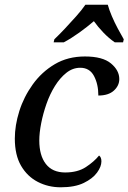

<svg xmlns="http://www.w3.org/2000/svg" viewBox="-20 -786 546 816"><path d="M238 10Q185 10 140.5 -13Q96 -36 69.5 -81.5Q43 -127 43 -197Q43 -253 62 -313.5Q81 -374 119 -427Q157 -480 212.5 -513Q268 -546 341 -546Q416 -546 451.5 -516.5Q487 -487 487 -450Q487 -422 464 -401Q441 -380 398 -380Q398 -428 379.5 -463Q361 -498 321 -498Q289 -498 262 -476.5Q235 -455 213.5 -420.5Q192 -386 177.5 -344.5Q163 -303 155 -262Q147 -221 147 -189Q147 -125 175 -89Q203 -53 257 -53Q310 -53 345 -76Q380 -99 401 -125Q411 -118 411 -100Q411 -78 392.5 -52.5Q374 -27 336 -8.5Q298 10 238 10ZM211 -619Q231 -638 255.5 -664Q280 -690 304 -717Q328 -744 343 -766H438Q444 -744 455.5 -717Q467 -690 481 -664Q495 -638 506 -619L503 -606H468Q443 -623 419.5 -647.5Q396 -672 379 -696Q351 -672 317 -647.5Q283 -623 251 -606H208Z"/></svg>

Font: NotoSerif-Italic
Style: Regular
Weight: 400
Italic angle: -12°
Designer: Monotype Design Team
Foundry: Monotype Imaging Inc.
Version: Version 2.007; ttfautohint (v1.8) -l 8 -r 50 -G 200 -x 14 -D